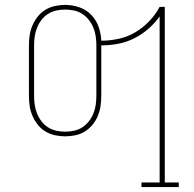

<svg xmlns="http://www.w3.org/2000/svg" viewBox="-20 -548 790 783"><path d="M557 215V196H631V-481Q611 -453 584.5 -430Q558 -407 527 -391.5Q496 -376 462 -369.5Q428 -363 393 -363V-158Q393 -136 390 -115.5Q387 -95 379 -75.5Q371 -56 357.5 -39.5Q344 -23 326.5 -12Q309 -1 288 3.5Q267 8 246 8Q225 8 204 3.5Q183 -1 165 -12Q147 -23 134 -39.5Q121 -56 112.5 -75.5Q104 -95 101 -115.5Q98 -136 98 -158V-363Q98 -384 101 -404.5Q104 -425 112.5 -444.5Q121 -464 134 -480.5Q147 -497 165 -508Q183 -519 204 -523.5Q225 -528 246 -528Q275 -528 303 -518.5Q331 -509 351.5 -488Q372 -467 382 -439Q392 -411 393 -382Q429 -382 465 -390Q501 -398 532 -416.5Q563 -435 588.5 -461.5Q614 -488 631 -520H652V196H709V215ZM246 -11Q264 -11 282.5 -15Q301 -19 316 -29Q331 -39 342.5 -53.5Q354 -68 361 -85.5Q368 -103 370.5 -121Q373 -139 373 -158V-363Q373 -381 370.5 -399Q368 -417 361 -434.5Q354 -452 342.5 -466.5Q331 -481 316 -491Q301 -501 282.5 -505Q264 -509 246 -509Q228 -509 209.5 -505Q191 -501 175.5 -491Q160 -481 149 -466.5Q138 -452 131 -434.5Q124 -417 121.5 -399Q119 -381 119 -363V-158Q119 -139 121.5 -121Q124 -103 131 -85.5Q138 -68 149 -53.5Q160 -39 175.5 -29Q191 -19 209.5 -15Q228 -11 246 -11Z"/></svg>

Font: Iosevka Etoile Thin
Style: Regular
Weight: 100
Designer: Belleve Invis
Foundry: Belleve Invis
Version: Version 22.1.2; ttfautohint (v1.8.4)